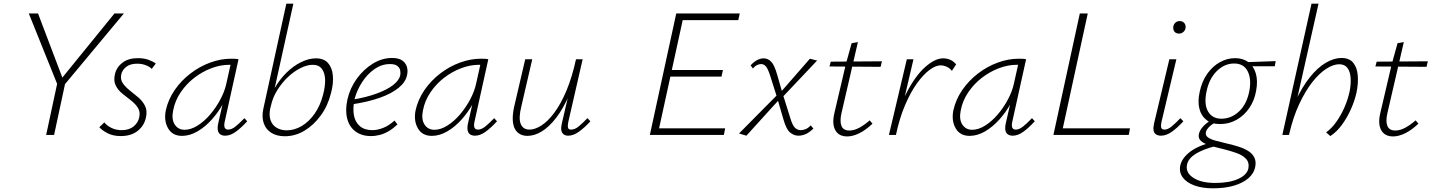

<svg xmlns="http://www.w3.org/2000/svg" viewBox="-20 -731 7754 1040"><path d="M321 -262 300 -289 600 -658H651ZM230 0 292 -289H335L273 0ZM295 -263 136 -658H186L326 -289Z M634 6Q593 6 563.5 -9Q534 -24 518 -42L545 -68Q558 -51 583 -38.5Q608 -26 639 -26Q679 -26 703.5 -46Q728 -66 734 -95Q741 -125 727 -147Q713 -169 689.5 -187Q666 -205 642.5 -224Q619 -243 606.5 -268.5Q594 -294 603 -331Q612 -368 644 -392Q676 -416 727 -416Q759 -416 783 -407.5Q807 -399 824 -387L802 -358Q790 -370 769 -378Q748 -386 723 -386Q686 -386 664.5 -369.5Q643 -353 637 -329Q631 -301 645 -280.5Q659 -260 682.5 -241.5Q706 -223 729.5 -203Q753 -183 766 -156.5Q779 -130 770 -92Q760 -49 725 -21.5Q690 6 634 6Z M966 5Q914 5 890.5 -36Q867 -77 878 -133Q891 -192 926 -243Q961 -294 1011 -332.5Q1061 -371 1118.5 -392Q1176 -413 1232 -413Q1244 -413 1254 -412.5Q1264 -412 1272 -410L1197 -71Q1188 -29 1216 -29Q1235 -29 1256.5 -46.5Q1278 -64 1304 -91L1319 -74Q1285 -37 1256 -16.5Q1227 4 1200 4Q1184 4 1173.5 -3Q1163 -10 1160 -25Q1157 -40 1162 -63L1203 -243L1230 -277Q1219 -226 1192 -176Q1165 -126 1128.5 -85Q1092 -44 1050 -19.5Q1008 5 966 5ZM980 -28Q1014 -28 1050.5 -51Q1087 -74 1118.5 -111Q1150 -148 1173.5 -192Q1197 -236 1206 -278L1232 -395L1252 -378Q1247 -379 1238 -379.5Q1229 -380 1221 -380Q1174 -380 1125 -361.5Q1076 -343 1033 -310Q990 -277 959 -231.5Q928 -186 918 -133Q908 -85 926.5 -56.5Q945 -28 980 -28Z M1523 7Q1480 7 1450.5 -11Q1421 -29 1409 -62.5Q1397 -96 1406 -140L1531 -711H1569L1468 -254Q1495 -301 1532 -337.5Q1569 -374 1611 -394.5Q1653 -415 1691 -415Q1734 -415 1756.5 -390Q1779 -365 1783 -322Q1787 -279 1773 -227Q1756 -158 1717.5 -105.5Q1679 -53 1629 -23Q1579 7 1523 7ZM1444 -145Q1436 -107 1445.5 -80Q1455 -53 1478.5 -39Q1502 -25 1533 -25Q1575 -25 1614.5 -48.5Q1654 -72 1684.5 -115.5Q1715 -159 1730 -218Q1742 -263 1741 -299.5Q1740 -336 1723.5 -358Q1707 -380 1674 -380Q1644 -380 1608.5 -362.5Q1573 -345 1540.5 -314.5Q1508 -284 1482.5 -243.5Q1457 -203 1447 -156Z M1989 6Q1939 6 1905.5 -19Q1872 -44 1860.5 -89Q1849 -134 1862 -193Q1876 -254 1912.5 -304.5Q1949 -355 1999 -386Q2049 -417 2104 -417Q2141 -417 2160 -402.5Q2179 -388 2184.5 -367.5Q2190 -347 2185 -325Q2178 -287 2139.5 -255.5Q2101 -224 2037.5 -201.5Q1974 -179 1888 -166L1889 -191Q1965 -204 2021 -224.5Q2077 -245 2109.5 -270.5Q2142 -296 2148 -323Q2150 -334 2148 -348Q2146 -362 2133.5 -373Q2121 -384 2092 -384Q2048 -384 2009 -357Q1970 -330 1942 -287Q1914 -244 1901 -196Q1890 -145 1897 -107Q1904 -69 1929.5 -47.5Q1955 -26 1997 -26Q2024 -26 2055 -38Q2086 -50 2117 -78L2133 -57Q2111 -36 2087 -21.5Q2063 -7 2038.5 -0.5Q2014 6 1989 6Z M2319 5Q2267 5 2243.5 -36Q2220 -77 2231 -133Q2244 -192 2279 -243Q2314 -294 2364 -332.5Q2414 -371 2471.5 -392Q2529 -413 2585 -413Q2597 -413 2607 -412.5Q2617 -412 2625 -410L2550 -71Q2541 -29 2569 -29Q2588 -29 2609.5 -46.5Q2631 -64 2657 -91L2672 -74Q2638 -37 2609 -16.5Q2580 4 2553 4Q2537 4 2526.5 -3Q2516 -10 2513 -25Q2510 -40 2515 -63L2556 -243L2583 -277Q2572 -226 2545 -176Q2518 -126 2481.5 -85Q2445 -44 2403 -19.5Q2361 5 2319 5ZM2333 -28Q2367 -28 2403.5 -51Q2440 -74 2471.5 -111Q2503 -148 2526.5 -192Q2550 -236 2559 -278L2585 -395L2605 -378Q2600 -379 2591 -379.5Q2582 -380 2574 -380Q2527 -380 2478 -361.5Q2429 -343 2386 -310Q2343 -277 2312 -231.5Q2281 -186 2271 -133Q2261 -85 2279.5 -56.5Q2298 -28 2333 -28Z M2837 5Q2815 5 2797.5 -4Q2780 -13 2769.5 -32Q2759 -51 2757.5 -81Q2756 -111 2765 -153L2825 -410H2863L2804 -155Q2788 -91 2800.5 -60Q2813 -29 2848 -29Q2878 -29 2913 -51.5Q2948 -74 2983 -121Q3018 -168 3048.5 -240.5Q3079 -313 3100 -410H3124Q3100 -302 3066 -223Q3032 -144 2993 -93.5Q2954 -43 2914.5 -19Q2875 5 2837 5ZM3058 4Q3043 4 3033 -3.5Q3023 -11 3020.5 -25.5Q3018 -40 3023 -61L3104 -410H3136L3058 -69Q3054 -48 3057 -38.5Q3060 -29 3073 -29Q3094 -29 3115 -46.5Q3136 -64 3162 -91L3178 -74Q3145 -38 3115 -17Q3085 4 3058 4Z M3901 0H3500L3643 -658H3987L3979 -622H3678L3550 -36H3908ZM3584 -316 3592 -352H3896L3888 -316Z M4305 4Q4281 4 4260 -13Q4239 -30 4224 -83L4190 -200L4154 -314Q4140 -359 4128.5 -371.5Q4117 -384 4103 -384Q4092 -384 4080.5 -378.5Q4069 -373 4058 -360L4046 -377Q4063 -396 4081 -405.5Q4099 -415 4117 -415Q4139 -415 4157 -397Q4175 -379 4190 -325L4218 -228L4260 -94Q4273 -50 4287 -38Q4301 -26 4316 -26Q4331 -26 4345 -32Q4359 -38 4371 -52L4386 -35Q4364 -13 4344 -4.5Q4324 4 4305 4ZM4023 4 3983 -8 4197 -224 4208 -200ZM4214 -200 4202 -224 4367 -413 4406 -403Z M4569 8Q4524 8 4505 -25Q4486 -58 4499 -116L4562 -385L4593 -497L4627 -503L4538 -118Q4528 -74 4538 -49Q4548 -24 4581 -24Q4606 -24 4633.5 -38.5Q4661 -53 4691 -79L4706 -61Q4669 -26 4634 -9Q4599 8 4569 8ZM4473 -371 4480 -397 4757 -399 4750 -369Z M4811 0Q4842 -134 4889.5 -226.5Q4937 -319 4990.5 -367Q5044 -415 5089 -415Q5109 -415 5127.5 -407Q5146 -399 5159 -382L5136 -347Q5125 -362 5108 -369.5Q5091 -377 5075 -377Q5048 -377 5014.5 -352Q4981 -327 4946.5 -279Q4912 -231 4882 -160.5Q4852 -90 4833 0ZM4795 0 4892 -410H4928L4832 0Z M5232 5Q5180 5 5156.5 -36Q5133 -77 5144 -133Q5157 -192 5192 -243Q5227 -294 5277 -332.5Q5327 -371 5384.5 -392Q5442 -413 5498 -413Q5510 -413 5520 -412.5Q5530 -412 5538 -410L5463 -71Q5454 -29 5482 -29Q5501 -29 5522.5 -46.5Q5544 -64 5570 -91L5585 -74Q5551 -37 5522 -16.5Q5493 4 5466 4Q5450 4 5439.5 -3Q5429 -10 5426 -25Q5423 -40 5428 -63L5469 -243L5496 -277Q5485 -226 5458 -176Q5431 -126 5394.5 -85Q5358 -44 5316 -19.5Q5274 5 5232 5ZM5246 -28Q5280 -28 5316.5 -51Q5353 -74 5384.5 -111Q5416 -148 5439.5 -192Q5463 -236 5472 -278L5498 -395L5518 -378Q5513 -379 5504 -379.5Q5495 -380 5487 -380Q5440 -380 5391 -361.5Q5342 -343 5299 -310Q5256 -277 5225 -231.5Q5194 -186 5184 -133Q5174 -85 5192.5 -56.5Q5211 -28 5246 -28Z M5686 0 5829 -658H5872L5729 0ZM5702 0 5709 -36H6101L6094 0Z M6269 4Q6253 4 6242 -3Q6231 -10 6228.5 -25Q6226 -40 6231 -62L6314 -410H6352L6271 -69Q6267 -51 6270 -40Q6273 -29 6288 -29Q6306 -29 6327 -46.5Q6348 -64 6374 -91L6390 -74Q6357 -38 6327 -17Q6297 4 6269 4ZM6366 -549Q6356 -549 6348.5 -553.5Q6341 -558 6337.5 -566.5Q6334 -575 6335 -585Q6337 -599 6346.5 -608Q6356 -617 6371 -617Q6381 -617 6388.5 -612Q6396 -607 6399.5 -599Q6403 -591 6402 -580Q6400 -567 6390 -558Q6380 -549 6366 -549Z M6550 289Q6492 289 6449.5 273.5Q6407 258 6386.5 230Q6366 202 6373 166Q6382 125 6426.5 91Q6471 57 6552 38L6561 61Q6496 78 6457 102Q6418 126 6410 159Q6400 203 6443 231.5Q6486 260 6562 260Q6638 260 6686 238.5Q6734 217 6742 182Q6748 149 6729 129Q6710 109 6677 97.5Q6644 86 6608 77Q6581 71 6555.5 64Q6530 57 6510 48Q6490 39 6480 26.5Q6470 14 6474 -5Q6478 -22 6489.5 -37Q6501 -52 6515 -63Q6529 -74 6542 -82L6571 -72Q6561 -67 6548.5 -59Q6536 -51 6525.5 -39.5Q6515 -28 6512 -16Q6508 2 6523 13Q6538 24 6566.5 31.5Q6595 39 6628 47Q6660 54 6689.5 63.5Q6719 73 6741.5 87Q6764 101 6774.5 122.5Q6785 144 6779 174Q6772 209 6741.5 235Q6711 261 6662.5 275Q6614 289 6550 289ZM6589 -59Q6543 -59 6514.5 -81.5Q6486 -104 6476.5 -143Q6467 -182 6478 -232Q6490 -290 6519 -331Q6548 -372 6587.5 -394Q6627 -416 6670 -416Q6713 -416 6742 -394Q6771 -372 6782.5 -332.5Q6794 -293 6784 -239Q6775 -187 6747.5 -146.5Q6720 -106 6679 -82.5Q6638 -59 6589 -59ZM6596 -88Q6650 -88 6692.5 -128.5Q6735 -169 6748 -242Q6759 -306 6737.5 -346.5Q6716 -387 6665 -387Q6612 -387 6570.5 -345.5Q6529 -304 6515 -234Q6501 -165 6524 -126.5Q6547 -88 6596 -88ZM6885 -372H6738L6724 -394L6890 -400Z M7186 6 7163 -14Q7193 -35 7218.5 -71Q7244 -107 7262.5 -149.5Q7281 -192 7290 -234Q7298 -273 7296 -307.5Q7294 -342 7279 -362.5Q7264 -383 7234 -383Q7203 -383 7165 -359Q7127 -335 7089 -287Q7051 -239 7017.5 -167.5Q6984 -96 6962 0H6937Q6960 -103 6996.5 -181.5Q7033 -260 7075 -312.5Q7117 -365 7161.5 -391Q7206 -417 7246 -417Q7289 -417 7310 -391Q7331 -365 7334.5 -322.5Q7338 -280 7328 -231Q7318 -185 7297 -138.5Q7276 -92 7248 -54Q7220 -16 7186 6ZM6926 0 7084 -711H7122L6962 0Z M7526 8Q7481 8 7462 -25Q7443 -58 7456 -116L7519 -385L7550 -497L7584 -503L7495 -118Q7485 -74 7495 -49Q7505 -24 7538 -24Q7563 -24 7590.5 -38.5Q7618 -53 7648 -79L7663 -61Q7626 -26 7591 -9Q7556 8 7526 8ZM7430 -371 7437 -397 7714 -399 7707 -369Z"/></svg>

Font: Ysabeau ExtraLight
Style: Italic
Weight: 250
Italic angle: -12°
Version: Version 2.000;gftools[0.9.27.dev2+g8671c4b]